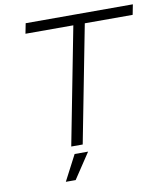

<svg xmlns="http://www.w3.org/2000/svg" viewBox="-94 -778 896 1039"><g transform="rotate(-10 353.5 -258.5)"><path d="M245 0 370 -644H107L118 -700H707L696 -644H433L308 0ZM183 183 256 43H330L237 183Z"/></g></svg>

Font: REM ExtraLight
Style: Italic
Weight: 250
Italic angle: -11°
Designer: Octavio Pardo
Foundry: Ashler Design
Version: Version 1.005;gftools[0.9.28]